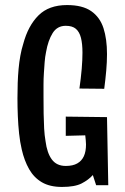

<svg xmlns="http://www.w3.org/2000/svg" viewBox="-20 -732 494 759"><path d="M49 -344Q49 -375 50 -404Q51 -433 53.5 -460Q56 -487 60.5 -512Q65 -537 72 -559Q91 -630 132 -671Q173 -712 245 -712Q306 -712 340.5 -688Q375 -664 389 -621Q403 -578 403 -518Q403 -487 400 -453Q397 -419 392 -381L294 -382Q300 -424 303 -459.5Q306 -495 306 -524Q306 -559 300 -582.5Q294 -606 280 -618Q266 -630 240 -630Q206 -630 188 -601Q170 -572 162 -526Q158 -507 156.5 -486Q155 -465 153.5 -443Q152 -421 152 -397.5Q152 -374 152 -350Q152 -314 152.5 -282.5Q153 -251 154.5 -224Q156 -197 160 -174Q166 -127 185 -101.5Q204 -76 240 -76Q268 -76 285.5 -86Q303 -96 311.5 -114.5Q320 -133 320 -161Q320 -169 319 -178Q318 -187 317 -197L240 -195V-271L403 -269L408 0H360L347 -40Q330 -21 303 -7Q276 7 225 7Q177 7 145.5 -11.5Q114 -30 95 -63.5Q76 -97 66 -141Q59 -171 55.5 -204Q52 -237 50.5 -272.5Q49 -308 49 -344Z"/></svg>

Font: Truculenta SemiBold
Style: Regular
Weight: 600
Version: Version 1.002